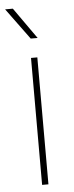

<svg xmlns="http://www.w3.org/2000/svg" viewBox="-54 -767 306 796"><g transform="rotate(-5 98.5 -369.0)"><path d="M114.7 -528.3V0H88.4V-528.3ZM31.2 -738.3 123 -608.4H94.2L-1 -738.3Z"/></g></svg>

Font: Vazirmatn UI Thin
Style: Regular
Weight: 100
Designer: Saber Rastikerdar
Foundry: Saber Rastikerdar
Version: Version 33.003